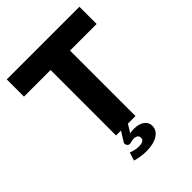

<svg xmlns="http://www.w3.org/2000/svg" viewBox="-240 -789 1097 1097"><g transform="rotate(-45 308.5 -240.5)"><path d="M251 90Q243 90 237 83.5Q231 77 231 68Q231 61 233 59L270 0H230V-529H15V-668H602V-529H387V0H326L296 48Q310 45 330 45Q369 45 392.5 62Q416 79 416 107Q416 144 381.5 165.5Q347 187 289 187Q246 187 201 174L217 124Q247 137 278 137Q322 137 322 110Q322 84 285 84Q278 84 268 87Q258 90 251 90Z"/></g></svg>

Font: Atkinson Hyperlegible Pro
Style: Bold
Weight: 700
Designer: Elliott Scott, Megan Eiswerth, Linus Boman, Theodore Petrosky, Jacob Perez
Foundry: Braille Institute
Version: Version 1.5.1